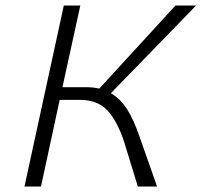

<svg xmlns="http://www.w3.org/2000/svg" viewBox="-20 -678 733 698"><path d="M487 -182 551 0H481L431 -163Q405 -241 369 -278Q333 -315 271 -315H197L129 0H69L212 -658H272L207 -361H295Q318 -361 341 -356L618 -658H693L383 -339Q418 -319 442.5 -280Q467 -241 487 -182Z"/></svg>

Font: Ysabeau Infant Semilight
Style: Italic
Weight: 300
Italic angle: -12°
Designer: Christian Thalmann (Catharsis Fonts)
Version: Version 0.003